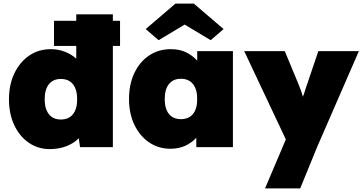

<svg xmlns="http://www.w3.org/2000/svg" viewBox="-20 -820 2025 1070"><path d="M258 11Q192 11 140.5 -24.5Q89 -60 59.5 -122.5Q30 -185 30 -267Q30 -348 60 -411Q90 -474 142.5 -510Q195 -546 263 -546Q305 -546 342 -531.5Q379 -517 405 -493V-564H281V-704H405V-740H609V-704H649V-564H609V0H426L419 -50Q393 -22 350.5 -5.5Q308 11 258 11ZM319 -154Q363 -154 386.5 -183.5Q410 -213 410 -267Q410 -321 386.5 -350.5Q363 -380 319 -380Q276 -380 252.5 -350.5Q229 -321 229 -267Q229 -213 252.5 -183.5Q276 -154 319 -154Z M930 9Q863 9 811 -26.5Q759 -62 729 -124.5Q699 -187 699 -268Q699 -350 728.5 -412.5Q758 -475 810.5 -510.5Q863 -546 932 -546Q981 -546 1017 -528.5Q1053 -511 1079 -482V-535H1278V0H1074V-52Q1048 -24 1012 -7.5Q976 9 930 9ZM988 -156Q1032 -156 1055.5 -185Q1079 -214 1079 -268Q1079 -322 1055.5 -351.5Q1032 -381 988 -381Q945 -381 921.5 -351.5Q898 -322 898 -268Q898 -214 921.5 -185Q945 -156 988 -156ZM864 -596 792 -658 958 -800H1060L1226 -658L1154 -596L1009 -683Z M1457 230 1573 -43 1341 -535H1567L1641 -357Q1659 -315 1668 -281Q1672 -291 1676 -303Q1680 -315 1684 -328L1754 -535H1980L1747 0L1653 230Z"/></svg>

Font: Lexend Black
Style: Regular
Weight: 900
Designer: Bonnie Shaver-Troup, Thomas Jockin
Foundry: Lexend
Version: Version 1.007; ttfautohint (v1.8.3)